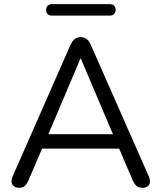

<svg xmlns="http://www.w3.org/2000/svg" viewBox="-20 -889 769 916"><path d="M72.3 6.9Q55.8 6.9 46.3 -0.3Q36.8 -7.6 35.4 -20.3Q34 -33 40.8 -48.6L316.5 -675.4Q325.3 -694.9 337.7 -703.4Q350.1 -711.9 365 -711.9Q380.1 -711.9 392.5 -703.4Q404.9 -694.9 413.1 -675.4L689.3 -48.6Q696.6 -33 695.1 -20.1Q693.7 -7.2 685 -0.1Q676.3 6.9 660.2 6.9Q641.8 6.9 631 -2.6Q620.3 -12.1 612.6 -30L539.1 -201.2L578.8 -180H149.3L189.6 -201.2L116.5 -30Q108.3 -10.6 98 -1.8Q87.7 6.9 72.3 6.9ZM363.6 -609.5 202.9 -230.3 179 -248.6H549.1L526.7 -230.3L365.6 -609.5ZM229.7 -814.5Q200.2 -814.5 200.2 -841.9Q200.2 -855.2 207.9 -862.3Q215.5 -869.4 229.7 -869.4H501.9Q531.4 -869.4 531.4 -841.9Q531.4 -829.2 523.8 -821.8Q516.2 -814.5 501.9 -814.5Z"/></svg>

Font: Nunito ExtraLight
Style: Regular
Weight: 200
Designer: Vernon Adams
Foundry: Vernon Adams
Version: Version 3.602